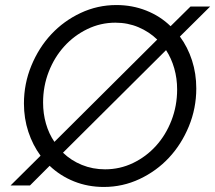

<svg xmlns="http://www.w3.org/2000/svg" viewBox="-20 -731 854 762"><path d="M99 5H22L141 -113Q110 -155 92.5 -208Q75 -261 75 -320Q75 -399 104.5 -470.5Q134 -542 183.5 -595Q233 -648 300 -679.5Q367 -711 442 -711Q505 -711 560.5 -689Q616 -667 657 -627L736 -705H814L694 -586Q725 -544 742 -491.5Q759 -439 759 -380Q759 -301 729.5 -229.5Q700 -158 650.5 -105Q601 -52 534 -20.5Q467 11 392 11Q329 11 274 -11Q219 -33 177 -73ZM151 -324Q151 -280 162.5 -240Q174 -200 196 -168L604 -574Q572 -605 529.5 -623Q487 -641 438 -641Q379 -641 326.5 -615.5Q274 -590 235 -547Q196 -504 173.5 -446.5Q151 -389 151 -324ZM683 -376Q683 -420 671.5 -460Q660 -500 639 -532L230 -125Q262 -94 305 -76.5Q348 -59 397 -59Q456 -59 508 -84Q560 -109 599 -152Q638 -195 660.5 -253Q683 -311 683 -376Z"/></svg>

Font: Red Hat Text
Style: Italic
Weight: 400
Italic angle: -12°
Designer: Pentagram / MCKL
Foundry: Pentagram / MCKL
Version: Version 1.005; Red Hat Text Italic